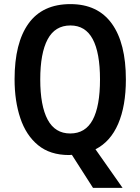

<svg xmlns="http://www.w3.org/2000/svg" viewBox="-20 -745 683 935"><path d="M593 -358Q593 -229 555.5 -142Q518 -55 445 -18L577 170H433L330 9Q322 10 316 10Q224 10 165.5 -38Q107 -86 79 -169.5Q51 -253 51 -359Q51 -536 119 -630.5Q187 -725 323 -725Q456 -725 524.5 -630Q593 -535 593 -358ZM176 -358Q176 -230 212 -162.5Q248 -95 322 -95Q396 -95 431.5 -161.5Q467 -228 467 -358Q467 -488 431.5 -554.5Q396 -621 323 -621Q248 -621 212 -553.5Q176 -486 176 -358Z"/></svg>

Font: Noto Sans Malayalam Condensed SemiBold
Style: Regular
Weight: 600
Width: 3
Designer: Jelle Bosma - Monotype Design Team
Foundry: Monotype Imaging Inc.
Version: Version 2.104; ttfautohint (v1.8.4.7-5d5b)